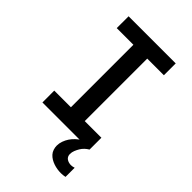

<svg xmlns="http://www.w3.org/2000/svg" viewBox="-279 -835 1158 1158"><g transform="rotate(45 300.0 -256.0)"><path d="M99 0V-101H241V-634H99V-735H501V-634H359V-101H501V0ZM479 223Q463 223 447.5 220.5Q432 218 417 213Q402 208 388.5 200Q375 192 364.5 180.5Q354 169 349 153.5Q344 138 344 123Q344 103 351 83.5Q358 64 369 47.5Q380 31 395 17Q410 3 427 -7.5Q444 -18 462.5 -26Q481 -34 501 -38V0Q487 8 475.5 19Q464 30 456 43.5Q448 57 442 72Q436 87 436 103Q436 113 440 121.5Q444 130 452 135.5Q460 141 469.5 143.5Q479 146 488 146Q495 146 502 144.5Q509 143 515 141V219Q506 221 497 222Q488 223 479 223Z"/></g></svg>

Font: Iosevka SS04 Extended
Style: Bold
Weight: 700
Width: 7
Monospace: yes
Designer: Belleve Invis
Foundry: Belleve Invis
Version: Version 19.0.0; ttfautohint (v1.8.4)